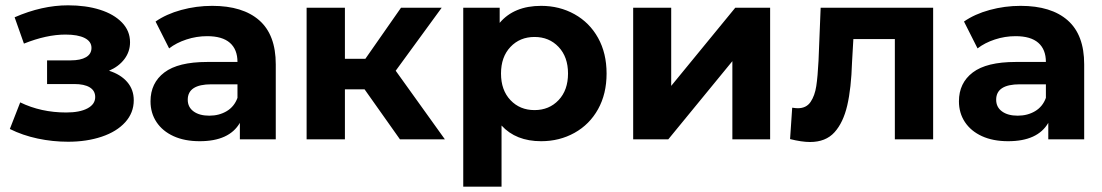

<svg xmlns="http://www.w3.org/2000/svg" viewBox="-20 -524 4144 722"><path d="M483 -147Q483 -100 451 -64.5Q419 -29 362.5 -10Q306 9 236 9Q178 9 121.5 -3Q65 -15 17 -39L56 -139Q134 -101 229 -101Q280 -101 309 -116.5Q338 -132 338 -159Q338 -183 317.5 -195.5Q297 -208 259 -208H157V-297H246Q283 -297 303.5 -309Q324 -321 324 -344Q324 -368 298.5 -381Q273 -394 226 -394Q155 -394 70 -360L35 -459Q138 -504 236 -504Q303 -504 355.5 -487.5Q408 -471 438.5 -439.5Q469 -408 469 -365Q469 -330 448 -302Q427 -274 390 -258Q434 -244 458.5 -215.5Q483 -187 483 -147Z M1017 -282V0H882V-62Q842 7 731 7Q674 7 632.5 -12Q591 -31 568.5 -65Q546 -99 546 -143Q546 -212 598 -251.5Q650 -291 759 -291H873Q873 -338 844.5 -363Q816 -388 759 -388Q719 -388 681 -375.5Q643 -363 616 -342L565 -443Q605 -471 661.5 -486.5Q718 -502 778 -502Q893 -502 955 -447.5Q1017 -393 1017 -282ZM873 -156V-207H775Q686 -207 686 -149Q686 -121 708 -105Q730 -89 767 -89Q804 -89 832.5 -106Q861 -123 873 -156Z M1351 -188H1277V0H1133V-495H1277V-303H1354L1488 -495H1641L1468 -258L1653 0H1484Z M2015 7Q1920 7 1866 -52V178H1722V-495H1859V-438Q1913 -502 2015 -502Q2084 -502 2140.5 -470.5Q2197 -439 2229 -381.5Q2261 -324 2261 -247.5Q2261 -171 2229 -113.5Q2197 -56 2140.5 -24.5Q2084 7 2015 7ZM1990 -110Q2045 -110 2080.5 -147.5Q2116 -185 2116 -247.5Q2116 -310 2080.5 -347.5Q2045 -385 1990 -385Q1935 -385 1899.5 -347.5Q1864 -310 1864 -247.5Q1864 -185 1899.5 -147.5Q1935 -110 1990 -110Z M2361 -495H2504V-201L2745 -495H2876V0H2734V-294L2493 0H2361Z M3489 -495V0H3345V-377H3189L3184 -290Q3181 -192 3166 -127.5Q3151 -63 3118 -26.5Q3085 10 3026 10Q2995 10 2951 -1L2959 -119Q2974 -117 2980 -117Q3012 -117 3028 -140.5Q3044 -164 3049.5 -200Q3055 -236 3058 -296L3066 -495Z M4057 -282V0H3922V-62Q3882 7 3771 7Q3714 7 3672.5 -12Q3631 -31 3608.5 -65Q3586 -99 3586 -143Q3586 -212 3638 -251.5Q3690 -291 3799 -291H3913Q3913 -338 3884.5 -363Q3856 -388 3799 -388Q3759 -388 3721 -375.5Q3683 -363 3656 -342L3605 -443Q3645 -471 3701.5 -486.5Q3758 -502 3818 -502Q3933 -502 3995 -447.5Q4057 -393 4057 -282ZM3913 -156V-207H3815Q3726 -207 3726 -149Q3726 -121 3748 -105Q3770 -89 3807 -89Q3844 -89 3872.5 -106Q3901 -123 3913 -156Z"/></svg>

Font: Montserrat Ace
Style: Bold
Weight: 700
Designer: Julieta Ulanovsky
Foundry: Julieta Ulanovsky
Version: Version 1